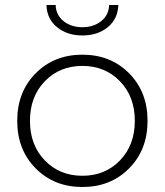

<svg xmlns="http://www.w3.org/2000/svg" viewBox="-20 -745 660 769"><path d="M166 -725H203Q204 -685 234.5 -660.5Q265 -636 310 -636Q355 -636 385.5 -660.5Q416 -685 417 -725H454Q452 -669 411.5 -636Q371 -603 310 -603Q249 -603 208.5 -636Q168 -669 166 -725ZM497 -70.5Q423 4 310 4Q197 4 123 -70.5Q49 -145 49 -261Q49 -377 123 -451.5Q197 -526 310 -526Q423 -526 497 -451.5Q571 -377 571 -261Q571 -145 497 -70.5ZM159.5 -102.5Q219 -41 310 -41Q401 -41 460.5 -102.5Q520 -164 520 -261Q520 -358 460.5 -419.5Q401 -481 310 -481Q219 -481 159.5 -419.5Q100 -358 100 -261Q100 -164 159.5 -102.5Z"/></svg>

Font: mBank Light
Style: Regular
Weight: 300
Designer: Julieta Ulanovsky
Foundry: Julieta Ulanovsky
Version: Version 7.200;PS 007.200;hotconv 1.0.88;makeotf.lib2.5.64775